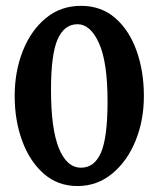

<svg xmlns="http://www.w3.org/2000/svg" viewBox="-20 -623 544 658"><path d="M473.1 -293.9Q473.1 -210 444.3 -139.9Q415.5 -69.8 364 -27.6Q312.5 14.6 245.6 14.6Q178.2 14.6 130.1 -27.6Q82 -69.8 56.2 -139.9Q30.3 -210 30.3 -293.9Q30.3 -377.9 58.1 -448.2Q85.9 -518.6 137 -560.8Q188 -603 257.8 -603Q326.7 -603 374.8 -561.3Q422.9 -519.5 448 -449.2Q473.1 -378.9 473.1 -293.9ZM348.6 -275.9Q348.6 -409.7 319.3 -474.9Q290 -540 245.6 -540Q200.7 -540 177.7 -488.8Q154.8 -437.5 154.8 -314.9Q154.8 -181.2 181.9 -114.7Q209 -48.3 257.8 -48.3Q303.7 -48.3 326.2 -100.3Q348.6 -152.3 348.6 -275.9Z"/></svg>

Font: Namdhinggo
Style: Bold
Weight: 700
Designer: Victor Gaultney
Foundry: SIL International
Version: Version 3.001